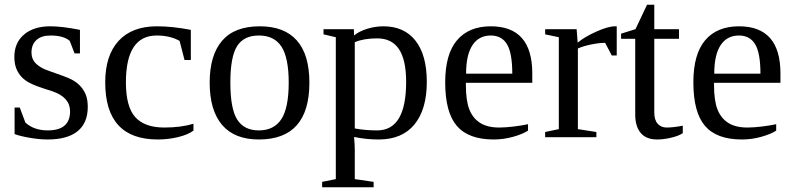

<svg xmlns="http://www.w3.org/2000/svg" viewBox="-20 -583 3372 816"><path d="M353 -128.9Q353 -60.5 309.8 -25.4Q266.6 9.8 182.1 9.8Q147.9 9.8 106.7 2.7Q65.4 -4.4 42 -13.2V-126H64L87.9 -62Q124.5 -28.8 183.1 -28.8Q277.8 -28.8 277.8 -109.9Q277.8 -169.4 203.1 -194.8L159.7 -209Q110.4 -225.1 87.9 -241.7Q65.4 -258.3 53.2 -282.5Q41 -306.6 41 -340.8Q41 -401.4 82.3 -436.3Q123.5 -471.2 193.8 -471.2Q244.1 -471.2 319.8 -456.1V-356H296.9L276.4 -409.2Q250.5 -432.1 194.8 -432.1Q155.3 -432.1 134.5 -412.6Q113.8 -393.1 113.8 -359.9Q113.8 -332 132.6 -313Q151.4 -293.9 189.5 -281.2Q261.2 -256.8 283.2 -245.6Q305.2 -234.4 320.6 -218Q335.9 -201.7 344.5 -180.7Q353 -159.7 353 -128.9Z M802.2 -27.8Q778.3 -10.3 736.3 -0.2Q694.3 9.8 650.4 9.8Q427.2 9.8 427.2 -232.9Q427.2 -347.7 484.1 -409.4Q541 -471.2 647 -471.2Q712.9 -471.2 791 -456.1V-328.1H764.2L743.2 -409.2Q702.6 -432.1 646 -432.1Q515.1 -432.1 515.1 -232.9Q515.1 -129.4 554.9 -85.2Q594.7 -41 678.2 -41Q749.5 -41 802.2 -57.1Z M1294.9 -231.9Q1294.9 9.8 1080.1 9.8Q976.6 9.8 923.8 -52.2Q871.1 -114.3 871.1 -231.9Q871.1 -348.1 923.8 -409.7Q976.6 -471.2 1084 -471.2Q1188.5 -471.2 1241.7 -410.9Q1294.9 -350.6 1294.9 -231.9ZM1207 -231.9Q1207 -337.4 1176.3 -384.8Q1145.5 -432.1 1080.1 -432.1Q1016.1 -432.1 987.5 -386.7Q959 -341.3 959 -231.9Q959 -121.1 988 -75Q1017.1 -28.8 1080.1 -28.8Q1144.5 -28.8 1175.8 -76.7Q1207 -124.5 1207 -231.9Z M1407.2 -424.8 1355 -437V-459H1483.9L1484.9 -432.1Q1505.4 -449.7 1539.8 -460.4Q1574.2 -471.2 1609.9 -471.2Q1697.8 -471.2 1745.8 -410.2Q1793.9 -349.1 1793.9 -234.9Q1793.9 -118.2 1741.5 -54.2Q1689 9.8 1589.8 9.8Q1534.7 9.8 1484.9 -1Q1487.8 34.2 1487.8 54.2V178.2L1567.9 189.9V212.9H1349.1V189.9L1407.2 178.2ZM1706.1 -234.9Q1706.1 -328.6 1675.5 -374.3Q1645 -419.9 1583 -419.9Q1525.9 -419.9 1487.8 -403.8V-37.1Q1531.2 -28.8 1583 -28.8Q1706.1 -28.8 1706.1 -234.9Z M1960 -231V-222.2Q1960 -154.8 1974.9 -117.4Q1989.7 -80.1 2020.8 -60.5Q2051.8 -41 2102.1 -41Q2128.4 -41 2164.6 -45.4Q2200.7 -49.8 2224.1 -55.2V-27.8Q2200.7 -12.7 2160.4 -1.5Q2120.1 9.8 2078.1 9.8Q1971.2 9.8 1921.6 -47.9Q1872.1 -105.5 1872.1 -232.9Q1872.1 -353 1922.4 -412.1Q1972.7 -471.2 2065.9 -471.2Q2242.2 -471.2 2242.2 -271V-231ZM2065.9 -432.1Q2015.1 -432.1 1988 -391.1Q1960.9 -350.1 1960.9 -270H2157.2Q2157.2 -357.4 2134.8 -394.8Q2112.3 -432.1 2065.9 -432.1Z M2601.1 -471.2V-347.2H2580.1L2551.8 -400.9Q2527.3 -400.9 2493.9 -394.3Q2460.4 -387.7 2436 -377V-34.2L2514.6 -22V0H2296.9V-22L2355 -34.2V-424.8L2296.9 -437V-459H2430.7L2435.1 -401.9Q2464.4 -426.3 2514.4 -448.7Q2564.5 -471.2 2593.8 -471.2Z M2772.9 9.8Q2726.1 9.8 2702.9 -18.1Q2679.7 -45.9 2679.7 -96.2V-418H2619.6V-439.9L2680.7 -459L2730 -563H2760.7V-459H2865.7V-418H2760.7V-105Q2760.7 -73.2 2775.1 -57.1Q2789.6 -41 2813 -41Q2841.3 -41 2881.8 -48.8V-17.1Q2864.7 -5.4 2832.5 2.2Q2800.3 9.8 2772.9 9.8Z M3014.6 -231V-222.2Q3014.6 -154.8 3029.5 -117.4Q3044.4 -80.1 3075.4 -60.5Q3106.4 -41 3156.7 -41Q3183.1 -41 3219.2 -45.4Q3255.4 -49.8 3278.8 -55.2V-27.8Q3255.4 -12.7 3215.1 -1.5Q3174.8 9.8 3132.8 9.8Q3025.9 9.8 2976.3 -47.9Q2926.8 -105.5 2926.8 -232.9Q2926.8 -353 2977.1 -412.1Q3027.3 -471.2 3120.6 -471.2Q3296.9 -471.2 3296.9 -271V-231ZM3120.6 -432.1Q3069.8 -432.1 3042.7 -391.1Q3015.6 -350.1 3015.6 -270H3211.9Q3211.9 -357.4 3189.5 -394.8Q3167 -432.1 3120.6 -432.1Z"/></svg>

Font: Tinos
Style: Regular
Weight: 400
Designer: Steve Matteson
Foundry: Monotype Imaging Inc.
Version: Version 1.23